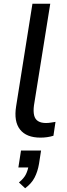

<svg xmlns="http://www.w3.org/2000/svg" viewBox="-20 -725 355 1024"><path d="M196 9Q121 9 87 -34Q53 -77 66 -158L153 -705H248L161 -162Q157 -131 162 -110Q167 -89 183 -79Q199 -69 225 -69Q238 -69 250.5 -71Q263 -73 276 -75L265 -1Q249 4 231.5 6.5Q214 9 196 9ZM114 279 81 248Q108 226 118.5 204Q129 182 133 156L151 168H78L92 78H199L188 149Q181 190 164.5 222Q148 254 114 279Z"/></svg>

Font: Nunito Sans 10pt Medium
Style: Italic
Weight: 500
Italic angle: -9°
Designer: Vernon Adams
Foundry: Vernon Adams
Version: Version 3.101;gftools[0.9.27]